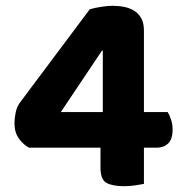

<svg xmlns="http://www.w3.org/2000/svg" viewBox="-20 -635 632 663"><path d="M290 -603Q307 -608 329.5 -611.5Q352 -615 369 -615Q390 -615 409.5 -611Q429 -607 444 -597.5Q459 -588 468 -571.5Q477 -555 477 -530V-248H559Q565 -239 570.5 -222.5Q576 -206 576 -188Q576 -154 560.5 -139.5Q545 -125 521 -125H477V0Q467 2 447.5 5Q428 8 409 8Q370 8 348.5 -3Q327 -14 327 -56V-125H80Q60 -136 45 -157Q30 -178 30 -209Q30 -226 34 -246Q38 -266 49 -281ZM335 -460H332L190 -248H335Z"/></svg>

Font: Baloo Bhai 2
Style: Bold
Weight: 700
Designer: Supriya Tembe, Noopur Datye and Ek Type
Foundry: Ek Type
Version: Version 1.640;PS 1.000;hotconv 16.6.51;makeotf.lib2.5.65220;